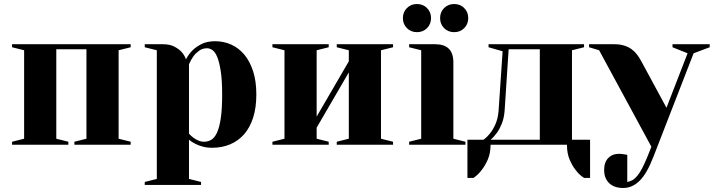

<svg xmlns="http://www.w3.org/2000/svg" viewBox="-20 -720 3550 955"><path d="M40 -500H630V-485L570 -470V-30L630 -15V0H350V-15L410 -30V-475H260V-30L320 -15V0H40V-15L100 -30V-470L40 -485Z M920 -55Q930 -44 942 -35Q953 -27 966.5 -21Q980 -15 995 -15Q1014 -15 1030.5 -24.5Q1047 -34 1059 -59.5Q1071 -85 1078 -131Q1085 -177 1085 -250Q1085 -321 1078 -366Q1071 -411 1060.5 -436.5Q1050 -462 1036.5 -471Q1023 -480 1010 -480Q987 -480 970 -467.5Q953 -455 942 -440Q929 -422 920 -400ZM760 -470 700 -485V-500H790Q825 -500 847.5 -488Q870 -476 883 -462Q898 -445 905 -425Q918 -450 938 -470Q955 -487 982.5 -501Q1010 -515 1050 -515Q1093 -515 1130.5 -498Q1168 -481 1195.5 -448Q1223 -415 1239 -365.5Q1255 -316 1255 -250Q1255 -184 1239 -134.5Q1223 -85 1194 -52Q1165 -19 1124.5 -2Q1084 15 1035 15Q1009 15 987.5 9Q966 3 951 -5Q933 -14 920 -25V170L980 185V200H700V185L760 170Z M1655 -485V-500H1935V-485L1875 -470V-30L1935 -15V0H1655V-15L1715 -30V-360L1555 -85V-30L1615 -15V0H1335V-15L1395 -30V-470L1335 -485V-500H1615V-485L1555 -470V-140L1715 -415V-470Z M1984 0ZM2145 -500Q2235 -500 2235 -410V-30L2295 -15V0H2015V-15L2075 -30V-470L2015 -485V-500ZM1984 -630Q1984 -660 2004 -680Q2024 -700 2054 -700Q2084 -700 2104 -680Q2124 -660 2124 -630Q2124 -600 2104 -580Q2084 -560 2054 -560Q2024 -560 2004 -580Q1984 -600 1984 -630ZM2169 -630Q2169 -660 2189 -680Q2209 -700 2239 -700Q2269 -700 2289 -680Q2309 -660 2309 -630Q2309 -600 2289 -580Q2269 -560 2239 -560Q2209 -560 2189 -580Q2169 -600 2169 -630Z M2665 -25V-475H2510L2490 -170Q2487 -132 2476 -105Q2465 -78 2452 -60Q2437 -39 2420 -25ZM2885 -500V-485L2825 -470V-25H2915V165H2885Q2860 149 2842 124Q2826 104 2813 73Q2800 42 2800 0H2420Q2420 42 2406.5 73Q2393 104 2377 124Q2359 149 2335 165H2305V-25H2385Q2404 -39 2420 -60Q2434 -78 2445.5 -105Q2457 -132 2460 -170L2480 -465L2410 -485V-500Z M3400 -455 3325 -485V-500H3510V-485L3430 -455L3230 60Q3198 143 3161.5 179Q3125 215 3080 215Q3035 215 3010 191Q2985 167 2985 125Q2985 87 3005.5 66Q3026 45 3060 45Q3068 45 3074.5 46Q3081 47 3087 48Q3093 49 3100 50V185Q3113 183 3125.5 176Q3138 169 3150 154.5Q3162 140 3174 117Q3186 94 3200 60L3220 10L2960 -470L2910 -485V-500H3035Q3063 -500 3084 -493.5Q3105 -487 3120.5 -476Q3136 -465 3148 -449.5Q3160 -434 3170 -415L3295 -184Z"/></svg>

Font: Yeseva One
Style: Regular
Weight: 400
Designer: Jovanny Lemonad
Foundry: Jovanny Lemonad
Version: Version 2.001; ttfautohint (v0.91) -l 8 -r 50 -G 200 -x 0 -w